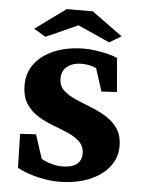

<svg xmlns="http://www.w3.org/2000/svg" viewBox="-54 -795 624 846"><g transform="rotate(5 258.0 -371.5)"><path d="M234.4 8.8Q193.4 8.8 142.6 -3.4Q91.8 -15.6 53.7 -36.1L49.8 -186.5L120.1 -190.4L154.3 -85Q171.9 -74.2 197.8 -66.9Q223.6 -59.6 247.1 -59.6Q289.1 -59.6 310.5 -76.2Q332 -92.8 332 -123Q332 -155.3 311.5 -175.3Q291 -195.3 259.3 -209Q227.5 -222.7 191.4 -236.3Q155.3 -250 123.5 -269.5Q91.8 -289.1 71.3 -320.8Q50.8 -352.5 50.8 -403.3Q50.8 -457 82 -498Q113.3 -539.1 169.9 -562Q226.6 -585 301.8 -585Q323.2 -585 350.1 -581.1Q377 -577.1 402.3 -571.3Q427.7 -565.4 446.3 -556.6L459 -407.2L390.6 -403.3L358.4 -503.9Q329.1 -517.6 292 -517.6Q255.9 -517.6 231 -499Q206.1 -480.5 206.1 -444.3Q206.1 -413.1 226.6 -393.6Q247.1 -374 279.3 -359.9Q311.5 -345.7 348.1 -331.5Q384.8 -317.4 417.5 -297.4Q450.2 -277.3 470.7 -247.1Q491.2 -216.8 491.2 -168.9Q491.2 -118.2 459 -77.6Q426.8 -37.1 369.1 -14.2Q311.5 8.8 234.4 8.8ZM458 -653.3 405.3 -622.1 231.4 -700.2H297.9L124 -622.1L71.3 -653.3L207 -752H322.3Z"/></g></svg>

Font: Crimson Pro ExtraBold
Style: Regular
Weight: 800
Designer: Jacques Le Bailly
Foundry: Baron von Fonthausen
Version: Version 1.003